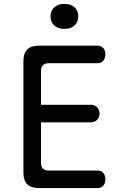

<svg xmlns="http://www.w3.org/2000/svg" viewBox="-20 -964 640 984"><path d="M190 -427H445Q465 -427 477.5 -414.5Q490 -402 490 -382Q490 -362 477.5 -349.5Q465 -337 445 -337H190V-130Q190 -110 200 -100Q210 -90 230 -90H479Q499 -90 509.5 -77.5Q520 -65 520 -45Q520 -25 509.5 -12.5Q499 0 479 0H180Q139 0 119.5 -19.5Q100 -39 100 -80V-650Q100 -691 119.5 -710.5Q139 -730 180 -730H479Q499 -730 509.5 -717.5Q520 -705 520 -685Q520 -665 509.5 -652.5Q499 -640 479 -640H230Q210 -640 200 -630Q190 -620 190 -600ZM310 -816Q277 -816 258 -833.5Q239 -851 239 -880Q239 -909 258 -926.5Q277 -944 310 -944Q343 -944 362 -926.5Q381 -909 381 -880Q381 -851 362 -833.5Q343 -816 310 -816Z"/></svg>

Font: Maple Mono Normal
Style: Regular
Weight: 400
Monospace: yes
Designer: subframe7536
Version: Version 7.000